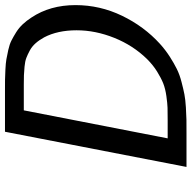

<svg xmlns="http://www.w3.org/2000/svg" viewBox="-19 -746 765 767"><g transform="rotate(-90 363.5 -362.5)"><path d="M510.7 -157.2Q565.4 -212.9 595.7 -288.3Q626 -363.8 626 -439Q626 -515.1 597.7 -568.8Q586.9 -588.4 574.2 -602.8Q561.5 -617.2 545.2 -626Q528.8 -634.8 515.4 -639.9Q502 -645 480.5 -647Q459 -648.9 446.3 -649.4Q433.6 -649.9 409.2 -649.9H306.2L194.3 -75.2H266.6Q298.8 -75.2 316.2 -75.7Q333.5 -76.2 363 -80.3Q392.6 -84.5 413.6 -92.8Q434.6 -101.1 460.7 -117.2Q486.8 -133.3 510.7 -157.2ZM726.6 -443.4Q726.6 -345.7 684.1 -257.6Q641.6 -169.4 571.8 -106Q547.4 -84 520.8 -66.9Q494.1 -49.8 471.4 -38.6Q448.7 -27.3 419.4 -19.8Q390.1 -12.2 370.1 -8.3Q350.1 -4.4 318.1 -2.4Q286.1 -0.5 268.6 -0.2Q251 0 216.8 0H80.1L220.7 -725.1H387.7Q415 -725.1 429.2 -724.9Q443.4 -724.6 469 -723.4Q494.6 -722.2 510 -719.5Q525.4 -716.8 547.6 -711.9Q569.8 -707 585.2 -699.2Q600.6 -691.4 618.2 -680.4Q635.7 -669.4 650.1 -654.1Q664.6 -638.7 677.2 -619.1Q726.6 -544.9 726.6 -443.4Z"/></g></svg>

Font: Aurulent Sans
Style: Italic
Weight: 400
Italic angle: -11°
Version: Version 2007.05.04